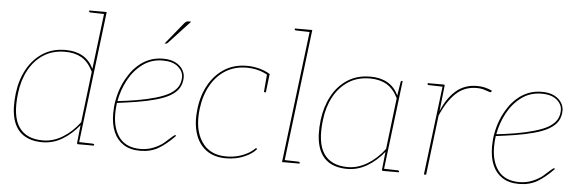

<svg xmlns="http://www.w3.org/2000/svg" viewBox="-48 -872 3113 1030"><g transform="rotate(5 1509.0 -357.0)"><path d="M206 6Q143 6 102.5 -21.5Q62 -49 46.5 -104.5Q31 -160 41 -244Q50 -316 81.5 -373.5Q113 -431 165 -464.5Q217 -498 287 -498Q341 -498 379 -476.5Q417 -455 439 -410L477 -720H489L401 0H398Q391 0 392 -8L402 -103Q362 -53 312 -23.5Q262 6 206 6ZM207 -4Q262 -4 312.5 -34.5Q363 -65 404 -119L437 -394Q411 -446 374.5 -467Q338 -488 286 -488Q218 -488 169 -456Q120 -424 90.5 -369Q61 -314 53 -244Q38 -122 77.5 -63Q117 -4 207 -4ZM480 -720 478 -708 401 -710Q399 -710 396.5 -711.5Q394 -713 395 -715V-720ZM398 0 400 -12 477 -10Q479 -10 481.5 -8.5Q484 -7 484 -5L483 0Z M732 6Q678 6 642.5 -17Q607 -40 589 -81.5Q571 -123 571 -181Q571 -199 572.5 -217.5Q574 -236 578 -255Q585 -293 599 -328Q613 -363 634 -394Q644 -410 656 -423.5Q668 -437 681 -448Q707 -471 740 -484Q773 -497 812 -497Q853 -497 879 -483.5Q905 -470 918 -449.5Q931 -429 931 -407Q931 -376 917 -351Q903 -326 869 -306Q838 -288 790 -275Q742 -262 688.5 -253.5Q635 -245 586 -239Q584 -225 583 -210Q582 -195 582 -181Q582 -100 619.5 -52Q657 -4 733 -4Q771 -4 804.5 -18Q838 -32 859 -50Q867 -57 878 -67Q889 -77 899 -85.5Q909 -94 912 -94Q915 -94 917 -92L918 -91Q872 -43 830 -18.5Q788 6 732 6ZM588 -249Q636 -254 689.5 -263Q743 -272 790 -285.5Q837 -299 866 -316Q897 -335 909.5 -357.5Q922 -380 922 -407Q922 -439 893.5 -463Q865 -487 812 -487Q750 -487 703.5 -452.5Q657 -418 628 -364Q599 -310 588 -249ZM932 -708H945L829 -583Q827 -581 824.5 -580Q822 -579 820 -579H813L909 -697Q916 -704 920 -706Q924 -708 932 -708Z M1194 6Q1129 6 1087 -25.5Q1045 -57 1027.5 -113.5Q1010 -170 1019 -245Q1028 -320 1060.5 -377Q1093 -434 1144.5 -466Q1196 -498 1264 -498Q1297 -498 1328.5 -490Q1360 -482 1389 -465L1388 -458H1379Q1353 -473 1324.5 -480.5Q1296 -488 1263 -488Q1199 -488 1150 -457.5Q1101 -427 1070.5 -372.5Q1040 -318 1031 -245Q1018 -136 1061.5 -70Q1105 -4 1195 -4Q1225 -4 1252.5 -10.5Q1280 -17 1304.5 -29.5Q1329 -42 1347 -60Q1352 -64 1355 -60L1357 -58Q1336 -32 1292 -13Q1248 6 1194 6ZM1375 -465 1388 -459 1377 -365H1371Q1368 -365 1367 -367.5Q1366 -370 1367 -372Z M1496 0 1584 -720H1596L1508 0ZM1505 0 1507 -12 1584 -10Q1586 -10 1588.5 -8.5Q1591 -7 1591 -5L1590 0ZM1587 -720 1585 -708 1508 -710Q1506 -710 1503.5 -711.5Q1501 -713 1502 -715V-720Z M1848 6Q1784 6 1744 -21.5Q1704 -49 1688.5 -104.5Q1673 -160 1683 -244Q1692 -316 1723 -373.5Q1754 -431 1806 -464.5Q1858 -498 1929 -498Q1983 -498 2021 -476.5Q2059 -455 2081 -410L2092 -482Q2093 -490 2100 -490H2103L2043 0H2040Q2033 0 2034 -8L2044 -103Q2004 -53 1953.5 -23.5Q1903 6 1848 6ZM1849 -4Q1903 -4 1954 -34.5Q2005 -65 2046 -119L2079 -395Q2054 -445 2017 -466.5Q1980 -488 1928 -488Q1860 -488 1811 -456Q1762 -424 1732.5 -369Q1703 -314 1695 -244Q1680 -122 1719.5 -63Q1759 -4 1849 -4ZM2040 0 2042 -12 2119 -10Q2121 -10 2123.5 -8.5Q2126 -7 2126 -5L2125 0Z M2260 0 2320 -490H2323Q2327 -490 2328.5 -488Q2330 -486 2329 -482L2314 -346Q2343 -417 2389.5 -457.5Q2436 -498 2503 -498Q2527 -498 2547 -493Q2567 -488 2585 -479L2582 -475Q2581 -473 2578.5 -471.5Q2576 -470 2574 -471Q2565 -474 2545.5 -480.5Q2526 -487 2502 -487Q2436 -487 2390.5 -444Q2345 -401 2311 -322L2272 0ZM2323 -490 2321 -478 2244 -480Q2242 -480 2239.5 -481.5Q2237 -483 2237 -485L2238 -490Z M2772 6Q2718 6 2682.5 -17Q2647 -40 2629 -81.5Q2611 -123 2611 -181Q2611 -199 2612.5 -217.5Q2614 -236 2618 -255Q2625 -293 2639 -328Q2653 -363 2674 -394Q2684 -410 2696 -423.5Q2708 -437 2721 -448Q2747 -471 2780 -484Q2813 -497 2852 -497Q2893 -497 2919 -483.5Q2945 -470 2958 -449.5Q2971 -429 2971 -407Q2971 -376 2957 -351Q2943 -326 2909 -306Q2878 -288 2830 -275Q2782 -262 2728.5 -253.5Q2675 -245 2626 -239Q2624 -225 2623 -210Q2622 -195 2622 -181Q2622 -100 2659.5 -52Q2697 -4 2773 -4Q2811 -4 2844.5 -18Q2878 -32 2899 -50Q2907 -57 2918 -67Q2929 -77 2939 -85.5Q2949 -94 2952 -94Q2955 -94 2957 -92L2958 -91Q2912 -43 2870 -18.5Q2828 6 2772 6ZM2628 -249Q2676 -254 2729.5 -263Q2783 -272 2830 -285.5Q2877 -299 2906 -316Q2937 -335 2949.5 -357.5Q2962 -380 2962 -407Q2962 -439 2933.5 -463Q2905 -487 2852 -487Q2790 -487 2743.5 -452.5Q2697 -418 2668 -364Q2639 -310 2628 -249Z"/></g></svg>

Font: Aleo Thin
Style: Italic
Weight: 250
Italic angle: -7°
Designer: Alessio Laiso
Foundry: Alessio Laiso
Version: Version 2.001;gftools[0.9.29]